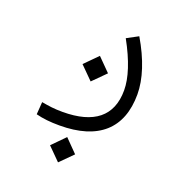

<svg xmlns="http://www.w3.org/2000/svg" viewBox="-123 -396 832 885"><g transform="rotate(20 293.0 47.0)"><path d="M205.6 222.7C395.5 222.7 494.6 133.8 494.6 -34.7C494.6 -108.9 466.3 -196.3 411.1 -289.6L355.5 -259.8C406.2 -168 430.7 -91.3 430.7 -31.2C430.7 96.2 350.6 159.2 197.8 159.2C155.8 159.2 130.9 155.3 94.2 148.9L89.8 210C124 218.8 160.2 222.7 205.6 222.7ZM271.5 -17.1 334 -79.6 271.5 -142.6 209 -79.6ZM257.8 384.8 319.3 323.2 257.8 260.7 196.3 323.2Z"/></g></svg>

Font: Cascadia Code PL Light
Style: Regular
Weight: 300
Monospace: yes
Designer: Aaron Bell
Foundry: Saja Typeworks
Version: Version 2404.023